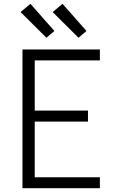

<svg xmlns="http://www.w3.org/2000/svg" viewBox="-20 -997 640 1017"><path d="M99 0V-735H509V-677H164V-411H446V-353H164V-58H509V0ZM396 -797 259 -933 311 -977 438 -833ZM226 -797 89 -933 141 -977 268 -833Z"/></svg>

Font: Iosevka Curly Light Extended
Style: Regular
Weight: 300
Width: 7
Monospace: yes
Designer: Belleve Invis
Foundry: Belleve Invis
Version: Version 11.1.0; ttfautohint (v1.8.3)